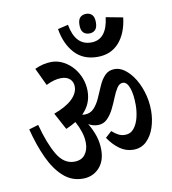

<svg xmlns="http://www.w3.org/2000/svg" viewBox="-91 -925 897 1003"><g transform="rotate(-10 357.5 -423.5)"><path d="M433 -742Q413 -742 401 -754Q389 -766 389 -794Q389 -822 401 -834Q413 -846 433 -846Q452 -846 464 -834Q476 -822 476 -794Q476 -766 464 -754Q452 -742 433 -742ZM454 -614Q378 -614 333 -663.5Q288 -713 275 -793L330 -806Q350 -694 434 -694Q517 -694 531 -811L621 -794Q611 -710 568 -662Q525 -614 454 -614ZM268 -1Q209 -1 165 -40.5Q121 -80 89.5 -148Q58 -216 36 -303L86 -318Q113 -216 148.5 -156Q184 -96 239 -96Q277 -96 296 -120.5Q315 -145 315 -182Q315 -211 305.5 -240.5Q296 -270 280 -299Q257 -285 227 -272L179 -361Q246 -386 277.5 -417Q309 -448 309 -482Q309 -507 292.5 -522.5Q276 -538 246 -538Q210 -538 166 -516L122 -609Q167 -630 211 -630Q244 -630 274 -614Q304 -598 326 -572Q347 -547 359 -515Q371 -483 371 -448Q371 -379 322 -331Q328 -329 334 -329Q365 -329 384.5 -350Q404 -371 417.5 -402Q431 -433 444.5 -464Q458 -495 478 -515.5Q498 -536 530 -536Q555 -536 578.5 -520Q602 -504 622 -477Q648 -442 664 -392.5Q680 -343 680 -290Q680 -243 666 -200.5Q652 -158 624 -131Q596 -104 554 -104Q515 -104 482 -127.5Q449 -151 423 -190L456 -220Q474 -204 490 -196Q506 -188 524 -188Q554 -188 572 -210.5Q590 -233 598 -266Q606 -299 606 -332Q606 -389 593.5 -423.5Q581 -458 559 -458Q541 -458 528 -438Q515 -418 503.5 -389Q492 -360 477.5 -331Q463 -302 443 -282.5Q423 -263 394 -263Q367 -263 344 -277Q365 -242 376.5 -207Q388 -172 388 -133Q388 -72 354 -36.5Q320 -1 268 -1Z"/></g></svg>

Font: Noto Serif Devanagari ExtraCondensed SemiBold
Style: Regular
Weight: 600
Width: 2
Designer: Universal Thirst, Indian Type Foundry and the Monotype Design Team
Foundry: Monotype Imaging Inc.
Version: Version 2.004; ttfautohint (v1.8.4.7-5d5b)